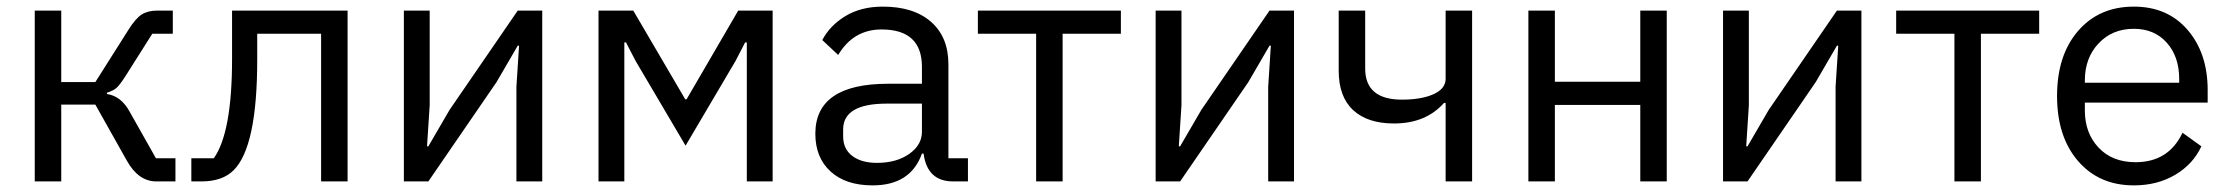

<svg xmlns="http://www.w3.org/2000/svg" viewBox="-20 -548 6736 580"><path d="M85 0V-516H165V-300H268L368 -458Q390 -493 408.5 -504.5Q427 -516 455 -516H502V-446H440L359 -318Q343 -293 333 -283.5Q323 -274 303 -268V-264Q346 -258 372 -210L451 -70H510V0H452Q398 0 363 -63L268 -232H165V0Z M558 0V-70H626Q681 -148 681 -369V-516H1030V0H950V-446H757V-367Q757 -105 686 -34Q652 0 589 0Z M1200 0V-516H1278V-230L1270 -106H1274L1338 -216L1544 -516H1618V0H1540V-286L1548 -410H1544L1480 -300L1274 0Z M1788 0V-516H1893L2050 -248H2054L2210 -516H2314V0H2236V-420H2231L2202 -364L2051 -108L1900 -364L1871 -420H1866V0Z M2904 0H2859Q2781 0 2770 -84H2765Q2731 12 2616 12Q2535 12 2489 -30Q2443 -72 2443 -144Q2443 -295 2663 -295H2765V-346Q2765 -459 2643 -459Q2558 -459 2512 -382L2464 -427Q2487 -471 2534 -499.5Q2581 -528 2647 -528Q2740 -528 2792.5 -482Q2845 -436 2845 -354V-70H2904ZM2629 -56Q2688 -56 2726.5 -83Q2765 -110 2765 -150V-235H2659Q2527 -235 2527 -157V-136Q2527 -98 2554.5 -77Q2582 -56 2629 -56Z M3110 0V-446H2934V-516H3366V-446H3190V0Z M3471 0V-516H3549V-230L3541 -106H3545L3609 -216L3815 -516H3889V0H3811V-286L3819 -410H3815L3751 -300L3545 0Z M4347 0V-237H4342Q4287 -175 4191 -175Q4111 -175 4067.5 -215.5Q4024 -256 4024 -334V-516H4104V-341Q4104 -247 4215 -247Q4274 -247 4310.5 -263.5Q4347 -280 4347 -310V-516H4427V0Z M4597 0V-516H4677V-301H4935V-516H5015V0H4935V-231H4677V0Z M5185 0V-516H5263V-230L5255 -106H5259L5323 -216L5529 -516H5603V0H5525V-286L5533 -410H5529L5465 -300L5259 0Z M5884 0V-446H5708V-516H6140V-446H5964V0Z M6426 12Q6321 12 6257.5 -61.5Q6194 -135 6194 -258Q6194 -381 6257.5 -454.5Q6321 -528 6426 -528Q6528 -528 6588.5 -457.5Q6649 -387 6649 -276V-238H6278V-214Q6278 -146 6319.5 -102Q6361 -58 6431 -58Q6531 -58 6573 -147L6630 -106Q6605 -52 6551 -20Q6497 12 6426 12ZM6426 -461Q6361 -461 6319.5 -417Q6278 -373 6278 -305V-298H6563V-309Q6563 -377 6525.5 -419Q6488 -461 6426 -461Z"/></svg>

Font: Aneliza
Style: Regular
Weight: 400
Designer: Mike Abbink, Paul van der Laan, Pieter van Rosmalen
Foundry: Bold Monday
Version: Version 3.0